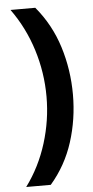

<svg xmlns="http://www.w3.org/2000/svg" viewBox="-59 -749 457 942"><g transform="rotate(-5 169.5 -278.0)"><path d="M299 -274Q299 -153 263.5 -41.5Q228 70 152 158H31Q99 66 134 -46.5Q169 -159 169 -275Q169 -394 133.5 -507Q98 -620 30 -714H152Q228 -623 263.5 -509.5Q299 -396 299 -274Z"/></g></svg>

Font: Noto Sans Kayah Li
Style: Bold
Weight: 700
Designer: Monotype Design Team, Sérgio Martins
Foundry: Monotype Imaging Inc.
Version: Version 2.002; ttfautohint (v1.8.4.7-5d5b)